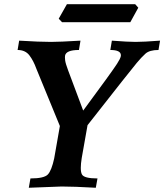

<svg xmlns="http://www.w3.org/2000/svg" viewBox="-20 -885 774 905"><path d="M431.6 0Q327.1 -5.9 270.5 -5.9Q253.4 -5.9 115.7 0L123.5 -43.9Q188 -43.9 205.6 -62.7Q223.1 -81.5 235.4 -138.2L262.2 -291L151.4 -561Q137.7 -599.1 118.4 -624.3Q99.1 -649.4 63 -649.4L70.3 -693.4Q166 -687.5 220.7 -687.5Q260.7 -687.5 359.4 -693.4L352.1 -649.4Q291.5 -649.4 286.6 -622.6L286.1 -614.3L287.1 -600.1Q289.1 -585.4 300.8 -554.2L372.1 -363.8Q509.3 -549.3 531.7 -584.5Q546.9 -607.9 549.3 -619.6L549.8 -624.5Q549.8 -649.4 500 -649.4L507.3 -693.4Q584 -687.5 619.1 -687.5Q655.8 -687.5 734.4 -693.4L727.1 -649.4Q684.6 -649.4 665.3 -631.8Q646 -614.3 624.3 -588.1Q602.5 -562 555.7 -502.4L392.6 -294.9L365.2 -140.1Q360.8 -112.3 360.8 -93.8Q360.8 -72.8 366.2 -63Q376 -43.9 439.5 -43.9ZM594.2 -780.3H272.5L256.8 -796.9L295.4 -865.2H617.2L631.8 -848.6Z"/></svg>

Font: Kelvinch
Style: Bold Italic
Weight: 700
Italic angle: -10°
Designer: Paul James Miller
Foundry: High-Logic / Made with FontCreator
Version: Version 3.30 September 23, 2016